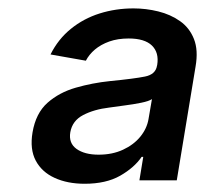

<svg xmlns="http://www.w3.org/2000/svg" viewBox="-20 -760 495 464"><path d="M184.6 -315.9Q143.1 -315.9 112.1 -330.1Q81.1 -344.2 66.4 -371.8Q51.8 -399.4 58.6 -439.9Q66.4 -486.3 94.7 -511.5Q123 -536.6 163.1 -548.1Q203.1 -559.6 245.6 -564Q304.7 -569.8 330.3 -575Q356 -580.1 359.4 -601.1L359.9 -603Q364.7 -632.8 347.2 -649.9Q329.6 -667 291 -667Q264.6 -667 244.1 -659.7Q223.6 -652.3 209.5 -640.4Q195.3 -628.4 187.5 -613.3L102.1 -628.4Q120.6 -665.5 151.4 -690.4Q182.1 -715.3 220.9 -727.5Q259.8 -739.7 302.7 -739.7Q333 -739.7 362.5 -732.4Q392.1 -725.1 415 -709Q438 -692.9 448.7 -665.8Q459.5 -638.7 452.6 -599.1L407.2 -324.2H316.9L326.2 -380.9H322.3Q304.7 -355 270.5 -335.4Q236.3 -315.9 184.6 -315.9ZM218.3 -386.2Q251.5 -386.2 277.3 -398.2Q303.2 -410.2 319.1 -429.7Q335 -449.2 338.9 -472.2L347.2 -520.5Q340.3 -515.6 321.3 -511.7Q302.2 -507.8 280.8 -505.1Q259.3 -502.4 243.7 -500Q207 -495.6 180.9 -481.9Q154.8 -468.3 149.9 -440.4Q145.5 -414.1 165 -400.1Q184.6 -386.2 218.3 -386.2Z"/></svg>

Font: Inter 17pt Medium
Style: Italic
Weight: 500
Italic angle: -9.3988°
Version: Version 4.001;git-66647c0bb